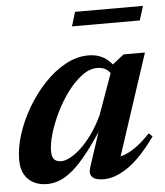

<svg xmlns="http://www.w3.org/2000/svg" viewBox="-49 -680 632 735"><g transform="rotate(-5 267.0 -312.0)"><path d="M272 -36 328 -207 339.5 -206.5Q298 -140.5 264.8 -97.8Q231.5 -55 203.8 -31.2Q176 -7.5 151.5 2Q127 11.5 103.5 11.5Q74 11.5 51.5 0Q29 -11.5 16.5 -34Q4 -56.5 4 -90Q4 -135.5 20.2 -186.8Q36.5 -238 65.2 -287.2Q94 -336.5 132 -377Q170 -417.5 213.8 -441.5Q257.5 -465.5 303 -465.5Q335.5 -465.5 361 -451Q386.5 -436.5 407 -403.5L389.5 -377Q382.5 -394 368.2 -404.2Q354 -414.5 332 -414.5Q302.5 -414.5 273.5 -393Q244.5 -371.5 218.2 -336.5Q192 -301.5 172 -260.8Q152 -220 140.2 -180.8Q128.5 -141.5 128.5 -112Q128.5 -89.5 137.8 -80.2Q147 -71 165 -71Q179 -71 198.8 -81.2Q218.5 -91.5 240.5 -111.8Q262.5 -132 284.5 -162.5Q306.5 -193 325.5 -233.5L393.5 -423L437.5 -457.5H519.5L382.5 -40.5L368 -66.5Q387 -66.5 408.8 -74.8Q430.5 -83 455.2 -101.2Q480 -119.5 507 -148L520.5 -135Q464 -56 414.2 -22Q364.5 12 320.5 12Q289 12 276.8 -0.5Q264.5 -13 272 -36ZM250 -581.5 266.5 -636H527.5L510.5 -581.5Z"/></g></svg>

Font: Newsreader 36pt SemiBold
Style: Italic
Weight: 600
Italic angle: -17°
Designer: Hugues Gentile
Foundry: Production Type
Version: Version 1.003